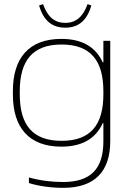

<svg xmlns="http://www.w3.org/2000/svg" viewBox="-20 -696 604 923"><path d="M510 -18V-500H477V-396H474C439 -472 373 -509 275 -509C119 -509 42 -417 42 -259V-241C42 -83 119 9 275 9C373 9 439 -28 474 -104H477V-17C477 117 415 179 283 179C229 179 172 172 119 157V184C167 199 227 207 284 207C435 207 510 129 510 -18ZM75 -243V-257C75 -404 136 -482 276 -482C416 -482 477 -404 477 -257V-243C477 -96 416 -19 276 -19C136 -19 75 -96 75 -243ZM168 -670 187 -676C209 -614 243 -586 294 -586C342 -586 378 -612 401 -676L419 -670C398 -596 356 -563 294 -563C231 -563 189 -596 168 -670Z"/></svg>

Font: LT Wave Alt Thin
Style: Regular
Weight: 100
Designer: Daniel Lyons
Version: Version 2.5 (Glyphs App)